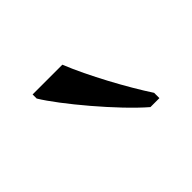

<svg xmlns="http://www.w3.org/2000/svg" viewBox="-51 -853 333 333"><g transform="rotate(-45 115.5 -686.0)"><path d="M169 -606H191V-619C166 -657 131 -721 113 -766H40V-756C61 -721 127 -642 169 -606Z"/></g></svg>

Font: Noto Serif Thai Condensed Light
Style: Regular
Weight: 300
Width: 3
Designer: Monotype Design Team
Foundry: Monotype Imaging Inc.
Version: Version 2.002